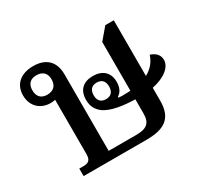

<svg xmlns="http://www.w3.org/2000/svg" viewBox="-119 -720 937 884"><g transform="rotate(-30 349.0 -277.5)"><path d="M681 -279C681 -304 666 -322 636 -332C625 -298 604 -273 572 -256V-552H527L476 -492V-233C469 -232 462 -232 455 -232C441 -231 425 -231 412 -233V-237C431 -249 442 -269 442 -300C442 -351 409 -378 360 -378C310 -378 278 -352 278 -298C278 -265 290 -241 316 -222C353 -197 412 -189 476 -187V-112C476 -60 452 -43 398 -43H251V-450C251 -522 208 -555 145 -555C76 -555 37 -518 37 -461C37 -402 78 -367 130 -367C140 -367 148 -368 155 -370V-82C155 -50 143 -40 116 -40H93V0H427C519 0 572 -28 572 -124V-193C640 -207 681 -241 681 -279ZM136 -408C104 -408 86 -426 86 -460C86 -493 104 -511 136 -511C169 -511 188 -493 188 -460C188 -426 169 -408 136 -408ZM360 -255C332 -255 319 -272 319 -299C319 -326 332 -343 360 -343C388 -343 401 -326 401 -299C401 -272 388 -255 360 -255Z"/></g></svg>

Font: Noto Serif Thai Medium
Style: Regular
Weight: 500
Designer: Monotype Design Team
Foundry: Monotype Imaging Inc.
Version: Version 1.901;PS 001.901;hotconv 1.0.88;makeotf.lib2.5.64775